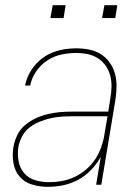

<svg xmlns="http://www.w3.org/2000/svg" viewBox="-20 -715 540 743"><path d="M165 8Q133 8 103.5 -1Q74 -10 55.5 -32Q37 -54 32 -84.5Q27 -115 32 -146Q36 -170 47 -192.5Q58 -215 77 -231Q96 -247 119 -257.5Q142 -268 165 -273.5Q188 -279 211.5 -281Q235 -283 258 -283H399L407 -334Q411 -357 411.5 -379.5Q412 -402 406.5 -422.5Q401 -443 389 -460.5Q377 -478 359 -489.5Q341 -501 319.5 -505.5Q298 -510 275 -510Q247 -510 218 -504Q189 -498 163 -481Q137 -464 119.5 -438Q102 -412 97 -384H77Q81 -405 91 -425.5Q101 -446 116 -463.5Q131 -481 150 -494Q169 -507 190 -514.5Q211 -522 232.5 -525Q254 -528 275 -528Q301 -528 325.5 -523Q350 -518 370 -505.5Q390 -493 404 -473.5Q418 -454 424.5 -431Q431 -408 431 -382.5Q431 -357 427 -331L372 0H352L370 -108Q355 -81 332.5 -57.5Q310 -34 282 -19Q254 -4 224 2Q194 8 165 8ZM171 -10Q195 -10 220 -14.5Q245 -19 269 -30.5Q293 -42 313.5 -59.5Q334 -77 348.5 -99Q363 -121 371.5 -145Q380 -169 384 -194L396 -265H258Q238 -265 216.5 -263.5Q195 -262 174 -257Q153 -252 132 -243.5Q111 -235 93.5 -221Q76 -207 65.5 -187Q55 -167 51 -146Q47 -118 52 -91Q57 -64 74 -44.5Q91 -25 117 -17.5Q143 -10 171 -10ZM375 -645 384 -695H434L426 -645ZM175 -645 184 -695H234L226 -645Z"/></svg>

Font: Iosevka SS04 Thin Oblique
Style: Regular
Weight: 100
Italic angle: -9°
Monospace: yes
Designer: Belleve Invis
Foundry: Belleve Invis
Version: Version 19.0.0; ttfautohint (v1.8.4)